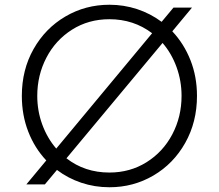

<svg xmlns="http://www.w3.org/2000/svg" viewBox="-20 -777 921 809"><path d="M220 -61 169 0H91L175 -101Q126 -153 99 -222.5Q72 -292 72 -373Q72 -483 121.5 -570.5Q171 -658 255.5 -707.5Q340 -757 441 -757Q502 -757 558 -738.5Q614 -720 661 -685L711 -745H789L706 -645Q755 -593 782.5 -523.5Q810 -454 810 -373Q810 -263 760.5 -175Q711 -87 626.5 -37.5Q542 12 441 12Q379 12 322.5 -7Q266 -26 220 -61ZM217 -151 621 -637Q543 -696 441 -696Q353 -696 283.5 -652Q214 -608 175.5 -534Q137 -460 137 -373Q137 -310 158 -252.5Q179 -195 217 -151ZM441 -50Q528 -50 597.5 -93.5Q667 -137 706 -211Q745 -285 745 -373Q745 -436 724 -494Q703 -552 665 -596L260 -110Q337 -50 441 -50Z"/></svg>

Font: BLUETTI 2.0 Extralight
Style: Roman
Weight: 200
Designer: Stijn de Vries
Foundry: tokotype
Version: Version 2.005;October 31, 2023;FontCreator 14.0.0.2814 64-bi